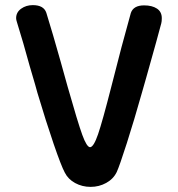

<svg xmlns="http://www.w3.org/2000/svg" viewBox="-20 -729 696 750"><path d="M233 -55Q219 -81 189.5 -167Q160 -253 126 -367Q123 -380 96 -471Q71 -563 46 -643Q43 -652 43 -658Q43 -681 62.5 -695Q82 -709 108 -709Q151 -709 161 -679Q187 -595 217 -488L244 -391Q284 -250 301.5 -202Q319 -154 332 -154Q346 -155 363 -204.5Q380 -254 415 -391Q456 -554 491 -678Q501 -708 543 -708Q574 -708 593 -695.5Q612 -683 612 -658Q612 -645 610 -638Q599 -595 551 -425Q539 -381 535 -369Q504 -259 475.5 -170Q447 -81 436 -57Q423 -30 395 -14.5Q367 1 334 1Q301 1 273.5 -14Q246 -29 233 -55Z"/></svg>

Font: Mali SemiBold
Style: Regular
Weight: 600
Designer: Kitiyaporn Chalermlarp | Katatrad Aksorn Co.,Ltd.
Foundry: Cadson Demak Co.,Ltd.
Version: Version 1.000; ttfautohint (v1.6)